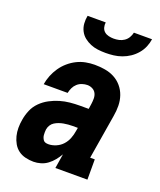

<svg xmlns="http://www.w3.org/2000/svg" viewBox="-140 -838 780 935"><g transform="rotate(20 250.0 -371.0)"><path d="M146 8Q125 8 104 3Q83 -2 67 -14Q51 -26 41 -43.5Q31 -61 26 -81Q21 -101 21 -122.5Q21 -144 25 -166Q29 -191 39.5 -216Q50 -241 69.5 -260.5Q89 -280 113.5 -293Q138 -306 163.5 -313.5Q189 -321 215 -323.5Q241 -326 266 -326H311L315 -353Q317 -367 317 -381.5Q317 -396 311 -408Q305 -420 292.5 -426.5Q280 -433 266 -433Q253 -433 239 -428.5Q225 -424 214 -414Q203 -404 197 -391Q191 -378 188 -364H64Q68 -388 77 -410.5Q86 -433 100 -453.5Q114 -474 133 -490.5Q152 -507 174 -518Q196 -529 219.5 -533.5Q243 -538 266 -538Q293 -538 319.5 -533.5Q346 -529 368.5 -517Q391 -505 407.5 -485.5Q424 -466 432.5 -441.5Q441 -417 441.5 -390Q442 -363 437 -335L399 -105H423V0H257L269 -75Q259 -58 246.5 -42.5Q234 -27 218 -15Q202 -3 183 2.5Q164 8 146 8Q146 8 146 8Q146 8 146 8ZM185 -97Q204 -97 224 -105.5Q244 -114 258 -129.5Q272 -145 279.5 -164.5Q287 -184 290 -204L293 -221H266Q255 -221 243.5 -220Q232 -219 220.5 -217Q209 -215 197.5 -211Q186 -207 175.5 -200.5Q165 -194 158.5 -183.5Q152 -173 150 -161Q149 -154 149 -146.5Q149 -139 149.5 -132Q150 -125 152.5 -118.5Q155 -112 159 -106.5Q163 -101 170 -99Q177 -97 185 -97ZM295 -610Q274 -610 254 -612.5Q234 -615 216 -622.5Q198 -630 183 -642Q168 -654 159 -671.5Q150 -689 148.5 -709.5Q147 -730 151 -750H245Q243 -737 246.5 -724Q250 -711 259.5 -703Q269 -695 282 -692Q295 -689 308 -689Q322 -689 335.5 -692Q349 -695 361 -703Q373 -711 380.5 -723.5Q388 -736 391 -750H485Q482 -729 473.5 -709Q465 -689 450.5 -672Q436 -655 417.5 -642.5Q399 -630 378 -622.5Q357 -615 336 -612.5Q315 -610 295 -610Z"/></g></svg>

Font: Iosevka Curly Slab XBdObl
Style: Regular
Weight: 800
Italic angle: -9°
Monospace: yes
Designer: Belleve Invis
Foundry: Belleve Invis
Version: Version 11.1.0; ttfautohint (v1.8.3)